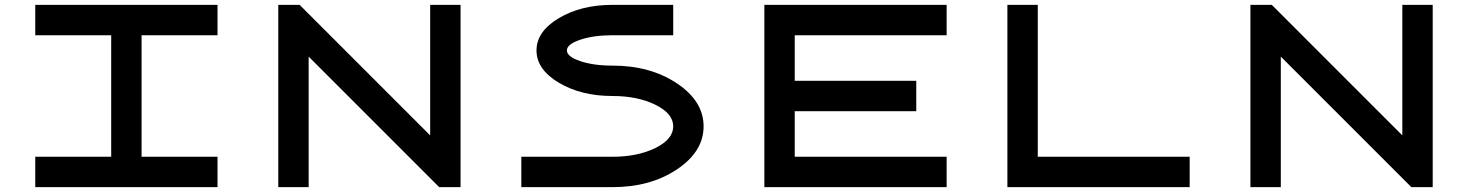

<svg xmlns="http://www.w3.org/2000/svg" viewBox="-20 -770 6040 790"><path d="M125 0V-125H437.5V-625H125V-750H875V-625H562.5V-125H875V0Z M1250 -537.1V0H1125V-750H1212.9L1750 -212.9V-750H1875V0H1787.1Z M2500 -750H2750V-625H2500Q2421.9 -625 2367.2 -606.4Q2312.5 -587.9 2312.5 -562.5Q2312.5 -537.1 2367.2 -518.6Q2421.9 -500 2500 -500Q2656.2 -500 2765.6 -426.8Q2875 -353.5 2875 -250Q2875 -146.5 2765.6 -73.2Q2656.2 0 2500 0H2125V-125H2500Q2603.5 -125 2676.8 -161.1Q2750 -197.3 2750 -250Q2750 -302.7 2676.8 -338.9Q2603.5 -375 2500 -375Q2371.1 -375 2279.3 -429.7Q2187.5 -484.4 2187.5 -562.5Q2187.5 -640.6 2279.3 -695.3Q2371.1 -750 2500 -750Z M3250 -125H3875V0H3125V-750H3875V-625H3250V-437.5H3750V-312.5H3250Z M4250 -125H4875V0H4125V-750H4250Z M5250 -537.1V0H5125V-750H5212.9L5750 -212.9V-750H5875V0H5787.1Z"/></svg>

Font: Xanmono
Style: Regular
Weight: 400
Designer: GGBotNet
Foundry: GGBotNet
Version: 1.00